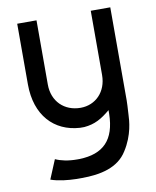

<svg xmlns="http://www.w3.org/2000/svg" viewBox="-81 -546 675 833"><g transform="rotate(-10 257.0 -130.0)"><path d="M462 -484H376V-201C376 -127 326 -77 260 -77C188 -77 137 -127 137 -201V-484H52V-217C52 -80 129 1 242 8H241H249H260H261C308 4 339 -14 377 -46V-30C375 85 322 138 216 141H206C167 141 135 134 111 123L76 207C110 219 150 223 189 224H211C295 224 373 207 413 142C455 77 458 13 459 -11C461 -33 462 -74 462 -74V-197V-199V-217Z"/></g></svg>

Font: Radis Sans
Style: Regular
Weight: 400
Designer: Gaël Goy
Foundry: Gaël Goy
Version: 1.0